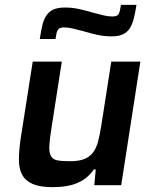

<svg xmlns="http://www.w3.org/2000/svg" viewBox="-20 -764 634 792"><path d="M58 0ZM369 0 375 -65H367Q342 -28 301 -10Q260 8 197 8Q145 8 115 -5Q85 -18 71.5 -43Q58 -68 58 -105Q58 -142 65 -191L115 -510H235L193 -240Q185 -191 183.5 -163Q182 -135 190 -120.5Q198 -106 217 -102.5Q236 -99 269 -99Q304 -99 326.5 -107.5Q349 -116 363 -134Q377 -152 384.5 -180Q392 -208 398 -247L439 -510H559L480 0ZM144 -603ZM543 -744Q538 -712 532 -688Q526 -664 515.5 -647.5Q505 -631 487 -622.5Q469 -614 440 -614Q410 -614 380.5 -620.5Q351 -627 325 -635Q302 -641 281.5 -646Q261 -651 244 -651Q234 -651 228 -648.5Q222 -646 218.5 -640.5Q215 -635 213 -626Q211 -617 209 -603H144Q149 -635 154.5 -659Q160 -683 171 -699.5Q182 -716 200 -724.5Q218 -733 248 -733Q278 -733 307 -726.5Q336 -720 363 -712Q385 -706 405.5 -701Q426 -696 443 -696Q464 -696 469.5 -706Q475 -716 479 -744Z"/></svg>

Font: Azeri Sans SemiBold
Style: Italic
Weight: 600
Designer: Hector Gatti & Omnibus-Type (original fonts) / Cristiano Sobral (main changes and remastering)
Foundry: Omnibus-Type
Version: Version 0.07;August 21, 2020;FontCreator 13.0.0.2681 64-bit;